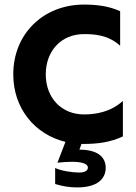

<svg xmlns="http://www.w3.org/2000/svg" viewBox="-20 -557 593 839"><path d="M221 177V247C252 257 285 262 317 262C427 262 442 205 442 177C442 127 404 97 327 97L336 72H347C405 72 463 65 517 39V-116C463 -67 398 -57 347 -57C249 -57 180 -129 180 -232C180 -336 249 -408 347 -408C387 -408 452 -406 505 -357V-508C453 -532 396 -537 347 -537C170 -537 38 -410 38 -232C38 -84 131 30 266 63L231 154C250 152 272 150 294 150C333 150 364 157 364 175C364 185 357 197 325 197C295 197 245 189 221 177Z"/></svg>

Font: LINE Seed JP_OTF Bold
Style: Regular
Weight: 700
Designer: LINE & Fontrix & Fontworks
Version: Version 1.009